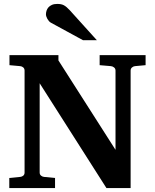

<svg xmlns="http://www.w3.org/2000/svg" viewBox="-20 -949 784 969"><path d="M661.1 -615.2Q652.8 -614.3 646 -608.4Q639.2 -602.5 639.2 -592.8V0H517.1L180.2 -528.8V-78.1Q180.2 -68.4 187 -62.7Q193.8 -57.1 202.1 -56.2L257.8 -50.8V0H26.9V-50.8L82 -56.2Q91.3 -57.1 97.7 -62.7Q104 -68.4 104 -78.1V-592.8Q104 -602.5 97.7 -608.4Q91.3 -614.3 82 -615.2L27.8 -620.1V-670.9H274.9V-644L563 -192.9V-592.8Q563 -602.5 555.9 -608.4Q548.8 -614.3 540 -615.2L482.9 -620.1V-670.9H714.8V-620.1ZM398.9 -746.1 236.8 -834.5Q231.4 -837.4 227.1 -842.5Q222.7 -847.7 219.2 -853.5Q215.8 -859.4 213.9 -865.5Q211.9 -871.6 211.9 -876.5Q211.9 -885.3 214.8 -894.8Q217.8 -904.3 224.4 -911.9Q231 -919.4 241.9 -924.3Q252.9 -929.2 269 -929.2Q279.3 -929.2 287.1 -927.7Q294.9 -926.3 302 -922.6Q309.1 -918.9 316.2 -912.8Q323.2 -906.7 332 -897.5L468.8 -746.1Z"/></svg>

Font: Charis SIL Eur
Style: Bold
Weight: 700
Foundry: SIL International
Version: Version 5.000